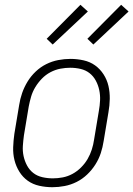

<svg xmlns="http://www.w3.org/2000/svg" viewBox="-20 -774 557 802"><path d="M199 8Q171 8 144 2Q117 -4 96 -19Q75 -34 61 -56.5Q47 -79 40.5 -105Q34 -131 35 -159Q36 -187 40 -215L60 -335Q64 -361 72.5 -385.5Q81 -410 95 -433Q109 -456 129 -475Q149 -494 173 -506Q197 -518 223 -523Q249 -528 274 -528Q302 -528 329 -522Q356 -516 377 -501Q398 -486 412.5 -463.5Q427 -441 433 -415Q439 -389 438.5 -361Q438 -333 433 -305L413 -185Q409 -159 401 -134.5Q393 -110 378.5 -87Q364 -64 344 -45Q324 -26 300 -14Q276 -2 250 3Q224 8 199 8ZM201 -29Q221 -29 242 -33Q263 -37 282.5 -47.5Q302 -58 318.5 -74.5Q335 -91 346 -110Q357 -129 363.5 -149.5Q370 -170 373 -191L393 -311Q397 -333 398 -355Q399 -377 394.5 -398Q390 -419 380 -437.5Q370 -456 354 -468.5Q338 -481 317 -486Q296 -491 273 -491Q253 -491 232 -487Q211 -483 191 -472.5Q171 -462 155 -445.5Q139 -429 127.5 -410Q116 -391 110 -370.5Q104 -350 100 -329L80 -209Q77 -187 75.5 -165Q74 -143 78.5 -122Q83 -101 93 -82.5Q103 -64 119 -51.5Q135 -39 156.5 -34Q178 -29 201 -29ZM370 -588 345 -612 486 -754 517 -726ZM200 -588 175 -612 316 -754 347 -726Z"/></svg>

Font: Iosevka SS18 Extralight
Style: Italic
Weight: 200
Italic angle: -9°
Monospace: yes
Designer: Belleve Invis
Foundry: Belleve Invis
Version: Version 25.1.1; ttfautohint (v1.8.4)